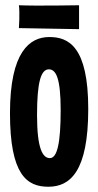

<svg xmlns="http://www.w3.org/2000/svg" viewBox="-20 -695 374 731"><path d="M316 -280C316 -518 241 -554 168 -554C93 -554 18 -498 18 -264C18 -30 82 16 164 16C247 16 316 -42 316 -280ZM211 -276C211 -151 198 -93 170 -93C142 -93 121 -130 121 -257C121 -383 136 -431 166 -431C192 -431 211 -401 211 -276ZM281 -675C281 -675 115 -672 52 -675C56 -646 52 -588 52 -588L281 -584V-675Z"/></svg>

Font: Mouse Memoirs
Style: Regular
Weight: 400
Designer: Astigmatic (AOETI)
Foundry: Astigmatic (AOETI)
Version: Version 1.000